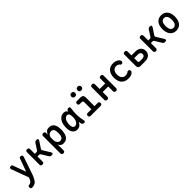

<svg xmlns="http://www.w3.org/2000/svg" viewBox="486 -2783 5028 5028"><g transform="rotate(-45 3000.0 -269.0)"><path d="M241 19 250 -5 79 -471Q75 -481 73 -490Q71 -499 71 -507Q71 -529 85 -539.5Q99 -550 126 -550Q146 -550 156 -543.5Q166 -537 171 -524L305 -158L437 -523Q442 -537 452 -543.5Q462 -550 479 -550Q509 -550 524 -539Q539 -528 539 -506Q539 -498 537.5 -489Q536 -480 532 -469L368 10Q361 31 349 59Q337 87 322.5 114.5Q308 142 290.5 166.5Q273 191 254 205Q224 227 190.5 236.5Q157 246 130 246Q100 246 86 233.5Q72 221 72 193V192Q72 167 84.5 152.5Q97 138 122 138Q139 138 153.5 132Q168 126 181 115Q194 104 203 93Q212 82 219 70.5Q226 59 231 46.5Q236 34 241 19Z M739 10Q709 10 695 -4Q681 -18 681 -48V-502Q681 -532 695 -546Q709 -560 739 -560Q768 -560 782 -546Q796 -532 796 -502V-331H863Q875 -331 883.5 -335.5Q892 -340 898 -350L1010 -523Q1022 -542 1038.5 -551Q1055 -560 1076 -560Q1121 -560 1130.5 -542Q1140 -524 1117 -487L997 -304Q991 -294 991 -284.5Q991 -275 997 -266L1120 -66Q1144 -28 1133 -9Q1122 10 1077 10Q1055 10 1038.5 0.5Q1022 -9 1011 -28L897 -214Q892 -223 883.5 -228Q875 -233 864 -233H796V-48Q796 -18 782 -4Q768 10 739 10Z M1334 -560Q1364 -560 1378.5 -545.5Q1393 -531 1393 -503V-446Q1401 -471 1414 -491.5Q1427 -512 1445 -527.5Q1463 -543 1487 -551.5Q1511 -560 1543 -560Q1602 -560 1639.5 -537.5Q1677 -515 1698.5 -476.5Q1720 -438 1727.5 -389Q1735 -340 1735 -286Q1735 -234 1726.5 -181.5Q1718 -129 1694.5 -86.5Q1671 -44 1630.5 -17Q1590 10 1525 10Q1473 10 1437 -18Q1401 -46 1393 -93V132Q1393 162 1378.5 176Q1364 190 1335 190Q1306 190 1291.5 176Q1277 162 1277 132V-503Q1277 -531 1291 -545.5Q1305 -560 1334 -560ZM1518 -451Q1493 -451 1470 -441Q1447 -431 1430 -413.5Q1413 -396 1403 -373Q1393 -350 1393 -323V-243Q1393 -218 1401 -192.5Q1409 -167 1423.5 -146Q1438 -125 1459.5 -112Q1481 -99 1506 -99Q1543 -99 1565.5 -115.5Q1588 -132 1600 -158.5Q1612 -185 1615.5 -218Q1619 -251 1619 -283Q1619 -316 1615 -346.5Q1611 -377 1599.5 -400Q1588 -423 1568 -437Q1548 -451 1518 -451Z M2037 10Q2001 10 1968.5 -3Q1936 -16 1911.5 -44.5Q1887 -73 1872 -118.5Q1857 -164 1857 -230Q1857 -298 1871.5 -358.5Q1886 -419 1915 -463.5Q1944 -508 1987 -534Q2030 -560 2087 -560Q2135 -560 2163 -537Q2186 -518 2200 -491L2202 -507Q2207 -535 2223 -547.5Q2239 -560 2266 -560Q2294 -560 2305 -547Q2316 -534 2312 -507Q2303 -450 2298 -395Q2293 -340 2294 -283.5Q2295 -227 2302 -167.5Q2309 -108 2324 -42Q2330 -15 2321 -2.5Q2312 10 2284 10Q2256 10 2238 -3Q2220 -16 2214 -42Q2206 -77 2200 -111Q2195 -97 2188 -85Q2166 -41 2128.5 -15.5Q2091 10 2037 10ZM2056 -99Q2082 -99 2105 -113Q2128 -127 2145.5 -153Q2163 -179 2173.5 -216.5Q2184 -254 2184 -302Q2184 -329 2182 -355.5Q2180 -382 2172 -403Q2164 -424 2148.5 -437.5Q2133 -451 2106 -451Q2077 -451 2052.5 -433.5Q2028 -416 2010 -385.5Q1992 -355 1982.5 -314Q1973 -273 1973 -226Q1973 -168 1993 -133.5Q2013 -99 2056 -99Z M2904 -109Q2930 -109 2943.5 -95Q2957 -81 2957 -55Q2957 -29 2943 -14.5Q2929 0 2904 0H2532Q2506 0 2492.5 -14.5Q2479 -29 2479 -55Q2479 -81 2492.5 -95Q2506 -109 2532 -109H2668V-374Q2668 -397 2656.5 -409Q2645 -421 2622 -421H2554Q2527 -421 2513 -435Q2499 -449 2499 -475Q2499 -501 2513 -515.5Q2527 -530 2554 -530H2687Q2736 -530 2760 -506Q2784 -482 2784 -433V-109ZM2833 -644Q2800 -644 2781 -662.5Q2762 -681 2762 -713Q2762 -746 2781 -765Q2800 -784 2833 -784Q2865 -784 2884 -765Q2903 -746 2903 -713Q2903 -681 2884 -662.5Q2865 -644 2833 -644ZM2601 -644Q2569 -644 2550 -662.5Q2531 -681 2531 -713Q2531 -746 2550 -765Q2569 -784 2601 -784Q2634 -784 2653 -765Q2672 -746 2672 -713Q2672 -681 2653 -662.5Q2634 -644 2601 -644Z M3139 10Q3110 10 3096 -4Q3082 -18 3082 -48V-502Q3082 -532 3096 -546Q3110 -560 3139 -560Q3169 -560 3183 -546Q3197 -532 3197 -502V-331H3403V-502Q3403 -532 3417 -546Q3431 -560 3461 -560Q3490 -560 3504 -546Q3518 -532 3518 -502V-48Q3518 -18 3504 -4Q3490 10 3461 10Q3431 10 3417 -4Q3403 -18 3403 -48V-219H3197V-48Q3197 -18 3183 -4Q3169 10 3139 10Z M3669 -276Q3669 -352 3689 -405.5Q3709 -459 3742.5 -493.5Q3776 -528 3821.5 -544Q3867 -560 3918 -560Q3959 -560 3991.5 -552Q4024 -544 4048 -531Q4072 -518 4088.5 -502Q4105 -486 4113 -468Q4125 -443 4119 -422Q4113 -401 4093 -390Q4075 -381 4057 -384Q4039 -387 4029 -402Q4016 -423 3990.5 -437Q3965 -451 3927 -451Q3897 -451 3871 -441Q3845 -431 3826 -409.5Q3807 -388 3796 -355Q3785 -322 3785 -277Q3785 -232 3796 -198.5Q3807 -165 3825.5 -143Q3844 -121 3870 -110Q3896 -99 3925 -99Q3952 -99 3977.5 -105Q4003 -111 4021 -127Q4036 -141 4056.5 -143.5Q4077 -146 4096 -131Q4104 -125 4108.5 -115.5Q4113 -106 4113.5 -95.5Q4114 -85 4110.5 -73.5Q4107 -62 4097 -51Q4081 -31 4061 -19Q4041 -7 4019 -0.5Q3997 6 3973 8Q3949 10 3924 10Q3868 10 3821.5 -7Q3775 -24 3741 -58.5Q3707 -93 3688 -147.5Q3669 -202 3669 -276Z M4381 0Q4335 0 4313.5 -21.5Q4292 -43 4292 -88V-502Q4292 -532 4306 -546Q4320 -560 4350 -560Q4379 -560 4393.5 -546Q4408 -532 4408 -502V-364H4551Q4648 -364 4704 -315Q4760 -266 4760 -181Q4760 -98 4703.5 -49Q4647 0 4551 0ZM4408 -146Q4408 -123 4418.5 -112.5Q4429 -102 4452 -102H4547Q4593 -102 4617.5 -122.5Q4642 -143 4642 -182Q4642 -220 4617.5 -241Q4593 -262 4547 -262H4408Z M4939 10Q4909 10 4895 -4Q4881 -18 4881 -48V-502Q4881 -532 4895 -546Q4909 -560 4939 -560Q4968 -560 4982 -546Q4996 -532 4996 -502V-331H5063Q5075 -331 5083.5 -335.5Q5092 -340 5098 -350L5210 -523Q5222 -542 5238.5 -551Q5255 -560 5276 -560Q5321 -560 5330.5 -542Q5340 -524 5317 -487L5197 -304Q5191 -294 5191 -284.5Q5191 -275 5197 -266L5320 -66Q5344 -28 5333 -9Q5322 10 5277 10Q5255 10 5238.5 0.5Q5222 -9 5211 -28L5097 -214Q5092 -223 5083.5 -228Q5075 -233 5064 -233H4996V-48Q4996 -18 4982 -4Q4968 10 4939 10Z M5700 10Q5640 10 5596.5 -12Q5553 -34 5524 -73Q5495 -112 5481 -164Q5467 -216 5467 -276Q5467 -335 5480.5 -387Q5494 -439 5523 -477.5Q5552 -516 5596 -538Q5640 -560 5700 -560Q5760 -560 5804 -538Q5848 -516 5877 -477.5Q5906 -439 5919.5 -387.5Q5933 -336 5933 -276Q5933 -216 5919 -164Q5905 -112 5876.5 -73Q5848 -34 5804 -12Q5760 10 5700 10ZM5700 -95Q5730 -95 5752.5 -109Q5775 -123 5789.5 -147Q5804 -171 5811 -204Q5818 -237 5818 -276Q5818 -314 5811.5 -347Q5805 -380 5790.5 -403.5Q5776 -427 5753.5 -441Q5731 -455 5700 -455Q5669 -455 5646.5 -441Q5624 -427 5609.5 -403Q5595 -379 5588.5 -346Q5582 -313 5582 -275Q5582 -237 5589 -204Q5596 -171 5610.5 -147Q5625 -123 5647.5 -109Q5670 -95 5700 -95Z"/></g></svg>

Font: Maple Mono SemiBold
Style: Regular
Weight: 600
Monospace: yes
Designer: subframe7536
Version: Version 7.000